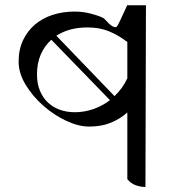

<svg xmlns="http://www.w3.org/2000/svg" viewBox="-20 -735 720 763"><path d="M558 8Q538 8 519 1Q500 -6 486 -23V-288Q458 -263 421 -247.5Q384 -232 334 -232Q292 -232 243 -255Q194 -278 152 -315Q110 -352 82 -398Q54 -444 54 -490Q54 -538 71.5 -575Q89 -612 119 -637.5Q149 -663 189.5 -676Q230 -689 276 -689Q310 -689 340 -681Q389 -668 396 -659Q431 -619 444 -629Q448 -631 486 -715L484 -714H560ZM277 -289Q315 -289 351 -301.5Q387 -314 417 -337L184 -577Q157 -553 142 -518.5Q127 -484 127 -439Q127 -403 138.5 -375Q150 -347 170 -328Q190 -309 217.5 -299Q245 -289 277 -289ZM486 -568Q451 -595 413.5 -610.5Q376 -626 327 -626Q255 -626 204 -593L435 -353Q451 -368 464 -386Q477 -404 486 -424Z"/></svg>

Font: oriya15
Style: Book
Weight: 400
Designer: Jelle Bosma - Monotype Design Team
Foundry: Monotype Imaging Inc.
Version: Version 2.003